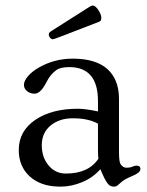

<svg xmlns="http://www.w3.org/2000/svg" viewBox="-20 -677 544 709"><path d="M208.5 -543.5Q178.2 -531.7 173.8 -532Q169.4 -532.2 164.8 -537.8Q160.2 -543.5 160.2 -548.8Q160.2 -554.2 162.6 -556.9Q165 -559.6 174.3 -565.4L312 -652.8Q318.4 -656.7 322.8 -656.7Q327.1 -656.7 332.5 -652.3Q337.9 -647.9 342.8 -640.6Q354 -622.6 354 -613Q354 -603.5 352.1 -601.1Q350.1 -598.6 344.7 -596.2ZM484.4 -65.4Q498.5 -65.4 498.5 -52.7Q498.5 -39.6 470.2 -27.8Q441.9 -16.1 430.7 -6.6Q419.4 2.9 414.1 7.6Q408.7 12.2 401.1 12.2Q393.6 12.2 387.9 9.5Q382.3 6.8 377 0Q367.2 -12.2 350.6 -52.2Q322.8 -20.5 283 -4.2Q243.2 12.2 204.1 12.2Q165 12.2 137 2.2Q108.9 -7.8 89.4 -25.9Q49.3 -63 49.3 -123Q49.3 -193.8 111.8 -235.4Q171.9 -275.4 267.1 -275.4Q295.4 -275.4 341.8 -265.6V-303.7Q341.8 -429.2 235.8 -429.2Q204.1 -429.2 189 -418.9Q166 -402.3 153.6 -377.4Q141.1 -352.5 129.9 -341.8Q118.7 -331.1 108.6 -331.1Q98.6 -331.1 92.3 -333.5Q85.9 -335.9 80.6 -339.8Q68.4 -349.6 68.4 -363.8Q68.4 -377.9 83 -395.3Q97.7 -412.6 122.1 -426.8Q179.7 -460.4 248.5 -460.4Q370.6 -460.4 406.2 -380.9Q419.4 -352.5 419.4 -311.5V-116.7Q419.4 -79.1 425.3 -70.8Q434.1 -57.6 447.3 -57.6Q460.4 -57.6 468.8 -61.5Q477.1 -65.4 484.4 -65.4ZM341.8 -220.2Q306.6 -240.2 248.5 -240.2Q199.2 -240.2 166.7 -213.4Q134.3 -186.5 134.3 -141.1Q134.3 -96.2 159.2 -66.4Q184.1 -36.1 223.1 -36.1Q306.6 -36.1 343.3 -90.8Q341.8 -104.5 341.8 -121.1Z"/></svg>

Font: Ovo
Style: Regular
Weight: 400
Designer: Nicole Fally
Foundry: Sorkin Type Co.
Version: Version 1.001